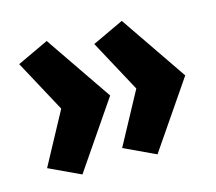

<svg xmlns="http://www.w3.org/2000/svg" viewBox="-76 -618 750 667"><g transform="rotate(-15 298.5 -284.0)"><path d="M143 -44 30 -97 131 -284 30 -471 143 -524 307 -284ZM413 -44 300 -97 401 -284 300 -471 413 -524 577 -284Z"/></g></svg>

Font: Ubuntu Sans ExtraBold
Style: Regular
Weight: 800
Designer: Dalton Maag Ltd
Foundry: Dalton Maag Ltd
Version: Version 1.006; ttfautohint (v1.8.4.7-5d5b)